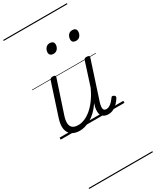

<svg xmlns="http://www.w3.org/2000/svg" viewBox="-362 -1098 1369 1685"><g transform="rotate(-30 323.0 -255.0)"><path d="M186 17Q139 17 107 -4.5Q75 -26 67 -68.5Q59 -111 80 -175L184 -494Q189 -506 195.5 -510.5Q202 -515 215 -515Q232 -515 238 -509Q244 -503 240 -491L133 -167Q119 -125 121 -94.5Q123 -64 142.5 -48.5Q162 -33 200 -33Q228 -33 260.5 -45.5Q293 -58 327 -85.5Q361 -113 393.5 -156.5Q426 -200 455 -262L530 -495Q534 -508 540 -512Q546 -516 559 -516Q576 -516 582.5 -510.5Q589 -505 585 -493L461 -113Q453 -87 452 -68Q451 -49 459 -40Q467 -31 483 -31Q499 -31 515 -40.5Q531 -50 544.5 -64.5Q558 -79 568 -93Q572 -101 579 -104Q586 -107 597 -100Q608 -94 609 -86.5Q610 -79 605 -71Q593 -51 574.5 -31Q556 -11 531 3Q506 17 476 17Q452 17 435.5 9Q419 1 410 -13.5Q401 -28 400 -49Q399 -70 404 -97L415 -132Q387 -90 357 -61Q327 -32 296.5 -15Q266 2 238 9.5Q210 17 186 17ZM322 -683Q305 -683 293.5 -692Q282 -701 282 -719Q282 -743 297 -762.5Q312 -782 339 -782Q357 -782 368.5 -773Q380 -764 380 -745Q380 -722 365 -702.5Q350 -683 322 -683ZM551 -683Q533 -683 522 -692Q511 -701 511 -719Q511 -743 525.5 -762.5Q540 -782 568 -782Q586 -782 597 -773Q608 -764 608 -745Q608 -722 593.5 -702.5Q579 -683 551 -683ZM0 490H646V500H0ZM0 -20H646V0H0ZM0 -505H646V-500H0ZM0 -1010H646V-1000H0Z"/></g></svg>

Font: Playwrite BE VLG Guides
Style: Regular
Weight: 400
Designer: Veronika Burian, José Scaglione
Foundry: TypeTogether
Version: Version 1.003